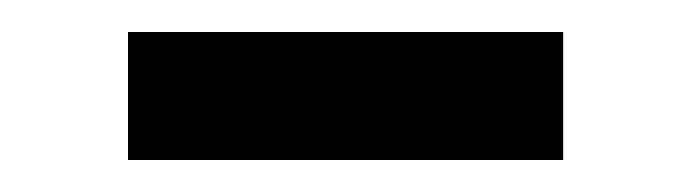

<svg xmlns="http://www.w3.org/2000/svg" viewBox="-20 -830 432 120"><path d="M60 -730V-810H332V-730Z"/></svg>

Font: Oswald Heavy
Style: Regular
Weight: 400
Designer: Vernon Adams
Foundry: Vernon Adams
Version: Version 4.101